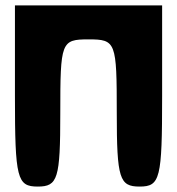

<svg xmlns="http://www.w3.org/2000/svg" viewBox="-20 -737 653 707"><path d="M35 -383C35 -79 43 -50 119 -50C193 -50 202 -79 202 -321C202 -583 205 -592 306 -592C407 -592 410 -583 410 -321C410 -79 420 -50 494 -50C570 -50 577 -79 577 -383V-717H35Z"/></svg>

Font: Hussar Skorodowane
Style: Bold
Weight: 700
Foundry: Cannot Into Space Fonts
Version: Version 0.892